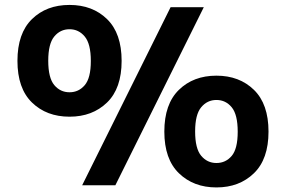

<svg xmlns="http://www.w3.org/2000/svg" viewBox="-20 -770 1188 798"><path d="M269 -285Q173.5 -285 113 -343.8Q52.5 -402.5 52.5 -517Q52.5 -631.5 112.8 -690.5Q173 -749.5 269 -749.5Q364.5 -749.5 425 -690.5Q485.5 -631.5 485.5 -517Q485.5 -402.5 424.8 -343.8Q364 -285 269 -285ZM321.5 0 689 -740H827L459.5 0ZM269 -386.5Q307 -386.5 332.2 -416Q357.5 -445.5 357.5 -516.5Q357.5 -588 332.2 -618.2Q307 -648.5 269 -648.5Q230.5 -648.5 205.5 -618.2Q180.5 -588 180.5 -517.5Q180.5 -446.5 205.5 -416.5Q230.5 -386.5 269 -386.5ZM879.5 9Q784.5 9 723.8 -49.8Q663 -108.5 663 -223Q663 -337.5 723.5 -396.5Q784 -455.5 879.5 -455.5Q975 -455.5 1035.5 -396.5Q1096 -337.5 1096 -223Q1096 -108.5 1035.2 -49.8Q974.5 9 879.5 9ZM879.5 -92.5Q918 -92.5 943 -122Q968 -151.5 968 -222.5Q968 -294 943 -324.2Q918 -354.5 879.5 -354.5Q841.5 -354.5 816.2 -324.2Q791 -294 791 -223.5Q791 -152.5 816.2 -122.5Q841.5 -92.5 879.5 -92.5Z"/></svg>

Font: Encode Sans Expanded
Style: Bold
Weight: 700
Width: 7
Designer: Multiple Designers
Foundry: Impallari Type
Version: Version 3.000; ttfautohint (v1.8.3) -l 8 -r 50 -G 200 -x 14 